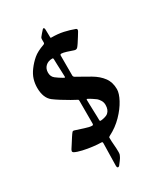

<svg xmlns="http://www.w3.org/2000/svg" viewBox="-210 -777 918 1052"><g transform="rotate(-30 249.0 -251.0)"><path d="M217.3 181.2Q212.9 181.2 211.4 177Q210 172.9 210 169.4Q210 134.8 211.4 99.1Q212.9 63.5 212.9 28.3Q212.9 22 211.4 19.8Q210 17.6 203.1 17.6Q184.6 17.6 153.8 13.9Q123 10.3 93 3.4Q63 -3.4 46.4 -12.2Q40.5 -16.1 40.5 -21Q40.5 -23.4 42 -26.4Q43.5 -29.3 44.4 -31.7Q50.8 -41 60.8 -57.1Q70.8 -73.2 81.1 -88.9Q91.3 -104.5 97.2 -111.3Q100.6 -114.7 103.5 -114.7Q107.9 -114.7 115.7 -111.8Q133.8 -106.4 162.6 -96.7Q191.4 -86.9 208 -86.9Q215.3 -86.9 215.3 -96.2V-241.2Q215.3 -247.6 210 -249.5Q199.7 -254.4 175.8 -268.1Q151.9 -281.7 126.7 -297.6Q101.6 -313.5 86.9 -324.7Q50.3 -352.5 50.3 -417.5Q50.3 -444.3 58.1 -470Q65.9 -495.6 85 -521Q105 -547.9 129.2 -568.4Q153.3 -588.9 197.8 -604.5Q205.6 -607.4 205.6 -613.8V-630.9Q205.6 -634.8 206.1 -639.2Q206.5 -643.6 210 -647.9Q216.3 -655.8 222.9 -663.6Q229.5 -671.4 238.3 -680.7Q240.7 -683.1 242.2 -683.1Q249.5 -683.1 249.5 -669.4Q249.5 -659.7 250 -646.2Q250.5 -632.8 250.5 -619.6Q250.5 -617.2 254.9 -617.2Q296.4 -617.2 330.1 -609.9Q363.8 -602.5 396.5 -590.3Q401.9 -587.9 401.9 -582Q401.9 -578.6 398.4 -572.3Q393.6 -564 383.5 -547.9Q373.5 -531.7 363.8 -517.1Q354 -502.4 349.1 -497.6Q344.2 -492.7 337.9 -492.7Q335.9 -492.7 333.5 -493.2Q331.1 -493.7 329.1 -494.1Q310.1 -501 289.6 -507.3Q269 -513.7 258.3 -513.7Q250.5 -513.7 250.5 -505.9V-379.9Q250.5 -371.6 259.3 -366.7Q276.4 -356.9 297.6 -345.2Q318.8 -333.5 341.3 -320.3Q380.4 -297.4 402.8 -267.1Q425.3 -236.8 425.3 -192.9Q425.3 -166.5 404.8 -128.2Q384.3 -89.8 347.9 -52.5Q311.5 -15.1 264.2 8.8Q256.3 12.7 256.3 16.6Q256.3 41 258.5 63.2Q260.7 85.4 260.7 110.4Q260.7 118.7 259.8 122.6Q258.8 126.5 256.3 131.8Q252.9 141.1 241.7 156Q230.5 170.9 225.1 177.7Q221.2 181.2 217.3 181.2ZM209 -390.1Q211.4 -390.1 211.7 -392.8Q211.9 -395.5 211.9 -395.5Q211.9 -403.8 210.9 -426Q210 -448.2 209 -471.9Q208 -495.6 208 -506.8Q208 -515.1 202.1 -515.1Q175.3 -515.1 159.2 -499.8Q143.1 -484.4 143.1 -459.5Q143.1 -434.1 160.9 -420.4Q178.7 -406.7 200.7 -394Q201.2 -394 204.8 -392.1Q208.5 -390.1 209 -390.1ZM261.7 -87.4Q270 -87.4 285.4 -91.1Q300.8 -94.7 310.1 -102.5Q328.1 -118.2 328.1 -148.9Q328.1 -166 319.8 -179.2Q311.5 -192.4 303.7 -198.7Q295.9 -204.6 281.5 -214.1Q267.1 -223.6 256.3 -228.5Q252.9 -228.5 252.9 -224.6Q252.9 -217.3 253.4 -198.7Q253.9 -180.2 254.6 -158.4Q255.4 -136.7 255.9 -118.9Q256.3 -101.1 256.3 -94.2Q256.3 -87.4 261.7 -87.4Z"/></g></svg>

Font: David Libre Medium
Style: Regular
Weight: 500
Designer: Ismar David, J. Victor Gaultney, Annie Olsen and Meir Sadan
Foundry: Monotype Imaging Inc. & SIL International
Version: Version 1.100; ttfautohint (v1.8.4.7-5d5b)